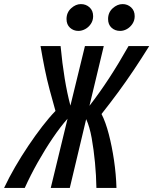

<svg xmlns="http://www.w3.org/2000/svg" viewBox="-73 -918 749 938"><path d="M-53 0Q-29 -51 1.5 -103.5Q32 -156 66 -206.5Q100 -257 133.5 -300.5Q167 -344 198 -376Q183 -429 169.5 -479.5Q156 -530 145.5 -582Q135 -634 125 -693H223Q231 -608 243 -535Q255 -462 271 -402L342 -693H434L364 -401Q413 -464 460 -536Q507 -608 555 -693H656Q618 -632 580.5 -576Q543 -520 504 -467Q465 -414 423 -361Q443 -322 458.5 -262.5Q474 -203 484 -135Q494 -67 496 0H398Q397 -61 391 -124Q385 -187 375 -243Q365 -299 348 -336L268 0H175L257 -338Q223 -300 185 -244Q147 -188 111.5 -125Q76 -62 48 0ZM310 -767Q286 -767 269 -782.5Q252 -798 252 -825Q252 -857 274.5 -877.5Q297 -898 322 -898Q347 -898 364.5 -882Q382 -866 382 -839Q382 -818 371 -801.5Q360 -785 343.5 -776Q327 -767 310 -767ZM514 -767Q489 -767 472 -782.5Q455 -798 455 -825Q455 -857 477.5 -877.5Q500 -898 526 -898Q550 -898 567.5 -882Q585 -866 585 -839Q585 -818 574 -801.5Q563 -785 547 -776Q531 -767 514 -767Z"/></svg>

Font: Ubuntu Sans Mono Medium
Style: Italic
Weight: 500
Italic angle: -13.5°
Monospace: yes
Designer: Dalton Maag Ltd
Foundry: Dalton Maag Ltd
Version: Version 1.006